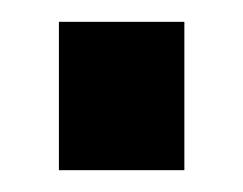

<svg xmlns="http://www.w3.org/2000/svg" viewBox="-20 -156 223 176"><path d="M149 0H34V-136H149Z"/></svg>

Font: Gudea
Style: Bold
Weight: 700
Designer: Agustina Mingote
Foundry: Agustina Mingote
Version: Version 1.002